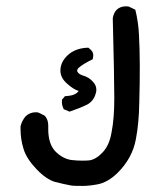

<svg xmlns="http://www.w3.org/2000/svg" viewBox="-20 -409 540 616"><path d="M134.8 -5.9V5.9Q134.8 50.8 156.2 75.2Q180.7 100.6 210 104.5Q228.5 106.4 242.7 106.4Q256.8 106.4 266.6 105.5Q288.1 102.5 309.6 79.6Q331.1 56.6 337.9 15.6Q346.7 -28.3 346.7 -94.2Q346.7 -160.2 341.8 -350.6Q344.7 -368.2 354.5 -377.9Q366.2 -388.7 383.8 -388.7Q391.6 -388.7 393.6 -387.7L414.1 -377.9Q423.8 -338.9 425.8 -298.8Q430.7 -210 426.8 -78.1Q425.8 -13.7 416 37.1Q405.3 97.7 357.4 145.5Q325.2 176.8 292 182.6Q265.6 187.5 245.1 187.5Q218.8 187.5 210 186.5Q183.6 181.6 157.2 174.8Q128.9 167 97.2 133.8Q65.4 100.6 55.7 69.3Q45.9 38.1 45.9 4.9Q45.9 -2.9 45.9 -3.9Q49.8 -20.5 61.5 -35.2Q75.2 -48.8 94.7 -48.8Q102.5 -48.8 105.5 -46.9L123 -38.1L125 -36.1Q134.8 -24.4 134.8 -5.9ZM184.6 -58.6Q178.7 -70.3 178.7 -80.1Q178.7 -83 178.7 -88.9L188.5 -100.6H192.4Q222.7 -102.5 232.4 -117.2Q215.8 -122.1 195.3 -140.6Q173.8 -159.2 173.8 -182.6Q173.8 -210 197.3 -231.9Q220.7 -253.9 259.8 -255.9H263.7Q268.6 -252 270.5 -250Q279.3 -242.2 279.3 -231.4Q279.3 -227.5 277.3 -218.8Q245.1 -203.1 232.4 -191.4Q227.5 -186.5 227.5 -181.6Q227.5 -178.7 231.9 -174.3Q236.3 -169.9 245.1 -167Q266.6 -161.1 279.3 -145.5Q289.1 -134.8 289.1 -121.1Q289.1 -112.3 284.7 -101.6Q280.3 -90.8 272.5 -83Q264.6 -75.2 254.9 -71.3Q237.3 -62.5 203.1 -50.8Z"/></svg>

Font: JasonHandwriting2
Style: SemiBold
Weight: 600
Version: Version 1.04.7